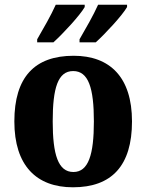

<svg xmlns="http://www.w3.org/2000/svg" viewBox="-20 -786 623 816"><path d="M318 -619V-606H387C429 -644 500 -721 520 -756V-766H397C377 -721 344 -664 318 -619ZM138 -619V-606H207C249 -644 320 -721 340 -756V-766H217C197 -721 164 -664 138 -619ZM290 10C455 10 541 -82 541 -270C541 -458 447 -549 293 -549C127 -549 41 -458 41 -270C41 -82 135 10 290 10ZM292 -55C227 -55 204 -129 204 -270C204 -412 226 -484 291 -484C356 -484 379 -412 379 -270C379 -129 356 -55 292 -55Z"/></svg>

Font: Noto Serif Armenian SemiCondensed
Style: Bold
Weight: 700
Width: 4
Designer: Monotype Design Team
Foundry: Monotype Imaging Inc.
Version: Version 2.008